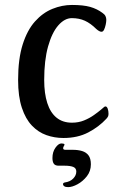

<svg xmlns="http://www.w3.org/2000/svg" viewBox="-20 -544 483 775"><path d="M236.1 13Q200 13 167.3 1.4Q134.5 -10.2 108.9 -37Q83.2 -63.7 68.2 -109.1Q53.1 -154.4 53.1 -221.1Q53.1 -306.1 71.5 -364.3Q89.9 -422.5 121.2 -457.4Q152.5 -492.4 191.5 -508.2Q230.4 -524 270.6 -524Q316 -524 343.8 -516.2Q371.6 -508.3 392.9 -492.4Q402.5 -486 405.8 -478.9Q409.1 -471.9 409.1 -464Q409.1 -455.7 406.6 -444.2Q404.1 -432.7 400.1 -424.3Q396.2 -415.8 389.6 -415.8Q381.3 -415.8 368.6 -427Q346.1 -449.5 322.8 -460.2Q299.6 -470.8 270 -470.8Q240.9 -470.8 215.4 -441.7Q189.8 -412.6 174.1 -356.7Q158.4 -300.8 158.4 -221.1Q158.4 -166.6 170.9 -128Q183.3 -89.3 208.2 -69.1Q233.1 -48.8 270.4 -48.8Q297 -48.8 319.1 -57.8Q341.2 -66.8 358.9 -79.4Q376.7 -92 387.6 -101.3Q397 -109 399.8 -111.7Q402.7 -114.4 405.7 -114.4Q411.3 -114.4 414.7 -105.5Q418 -96.5 418 -85Q418 -78.9 416.4 -74.8Q414.8 -70.7 409.5 -64.8Q379 -31.7 336.2 -9.4Q293.3 13 236.1 13ZM255 211.3Q244.8 211.3 239.6 207.9Q234.4 204.4 234.4 199.1Q234.4 194.1 241.5 192.5Q263.1 189.5 275.5 176.7Q288 163.9 288 148.5Q288 134.7 275.5 129.7Q262.9 124.8 240.9 124.8H216.8Q202.7 124.8 197.2 116.9Q191.7 109.1 191.7 93.8Q191.7 69.1 203.9 52.1Q216.1 35 227.8 35Q231.1 35 235.7 35.8Q240.3 36.7 240.3 40Q240.3 41.9 237.6 45.9Q234.9 49.9 234.9 54.5Q234.9 60.7 244 60.7H273.6Q295.1 60.7 311.5 65.7Q328 70.7 337.4 83.3Q346.8 95.9 346.8 119.3Q346.8 146.8 330.7 167.4Q314.5 188 293 199.7Q271.6 211.3 255 211.3Z"/></svg>

Font: Briem Hand Thin
Style: Regular
Weight: 100
Designer: Gunnlaugur SE Briem, Eben Sorkin
Foundry: Sorkin Type Co.
Version: Version 1.003